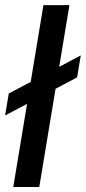

<svg xmlns="http://www.w3.org/2000/svg" viewBox="-35 -748 343 768"><path d="M242.7 -727.5 122.1 0H18.1L138.7 -727.5ZM-14.6 -286.1 0 -374 288.1 -526.4 273.4 -438.5Z"/></svg>

Font: Inter 28pt Medium
Style: Italic
Weight: 500
Italic angle: -9.3988°
Designer: Rasmus Andersson
Foundry: rsms
Version: Version 4.001;git-66647c0bb